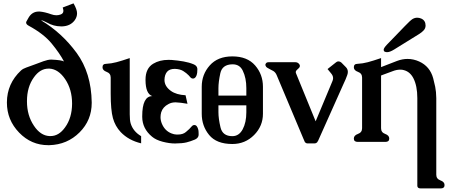

<svg xmlns="http://www.w3.org/2000/svg" viewBox="-20 -812 2609 1112"><path d="M266.6 -414.6H261.2Q212.4 -414.6 176.8 -364.7Q136.2 -309.1 136.2 -226.6V-224.6Q136.2 -143.6 176.3 -84Q214.4 -26.4 266.6 -23.9H272.5Q320.8 -23.9 356.4 -73.7Q397 -128.9 397.5 -211.4Q397.5 -293.9 357.9 -352.8Q318.4 -411.6 266.6 -414.6ZM210 -745.1Q239.3 -742.7 275.9 -729.5Q292 -723.6 306.6 -723.6Q318.4 -723.6 329.6 -727.5Q347.2 -732.9 347.2 -749.5Q347.2 -754.9 343.3 -768.6L405.8 -792.5Q426.3 -757.3 426.3 -734.9Q426.3 -712.9 412.1 -693.8Q387.2 -661.1 340.8 -659.2H333.5Q290.5 -659.2 251.5 -681.6Q228 -694.3 218.3 -694.3H217.8Q338.4 -622.1 423.6 -505.9Q508.8 -389.6 511.2 -219.2V-216.3Q511.2 -115.7 440.9 -45.4Q369.6 25.9 265.6 28.8H259.3Q161.1 28.8 90.8 -43.9Q20 -117.2 20 -217.8V-219.2Q20.5 -328.1 101.6 -403.8Q112.8 -414.1 131.8 -420.7Q150.9 -427.2 186 -440.4Q206.5 -448.2 231.9 -457.5Q258.3 -466.8 275.4 -466.8H277.3Q335.9 -464.4 350.6 -456.1Q325.2 -503.9 279.3 -559.8Q233.4 -615.7 146 -663.1Q131.3 -670.9 131.3 -681.2Q131.3 -685.1 133.3 -688Q136.7 -694.3 142.6 -704.6Q163.6 -745.1 204.1 -745.1Z M731.4 -150.4Q731.4 -114.7 736.8 -97.2Q751 -50.8 797.4 -23.4V18.1Q725.1 1 679.2 -46.9Q647 -81.1 634 -127.9Q621.1 -174.8 621.1 -270V-362.8Q621.1 -387.2 597.4 -395.8Q573.7 -404.3 573.7 -422.4Q573.7 -442.4 595.2 -442.4Q624.5 -443.8 654.3 -451.7Q684.1 -459.5 731.4 -475.6Z M993.7 19Q960.9 19 921.9 8.8Q882.8 -1.5 860.4 -20.5Q804.2 -66.9 803.7 -134.8V-138.7Q803.7 -254.9 861.8 -255.4Q823.2 -269 822.8 -347.7V-350.6Q822.8 -416 867.2 -442.9Q904.3 -465.3 955.6 -465.3Q964.8 -465.3 974.1 -464.8Q1010.3 -461.9 1043.2 -456.1Q1076.2 -450.2 1101.6 -439.5Q1121.1 -431.6 1123 -414.1V-408.7Q1123 -388.2 1119.1 -377.4Q1111.8 -356.9 1097.7 -356.9Q1089.8 -356.9 1084 -362.8Q1080.6 -367.2 1072.8 -375.5Q1060.1 -388.7 1041.5 -400.4Q1022.9 -412.1 993.2 -413.1H991.7Q961.9 -413.1 947.3 -396Q933.1 -378.4 932.6 -349.1Q932.6 -312 970.2 -285.2Q1001 -263.2 1054.7 -260.3L1065.9 -210.9Q1024.9 -218.3 998.5 -219.2H995.6Q973.6 -219.2 956.1 -209.5Q923.3 -192.9 913.6 -161.6Q909.7 -147.5 909.7 -133.3Q909.7 -114.7 917.5 -95.7Q934.6 -54.2 973.6 -39.1Q988.3 -33.2 1002.9 -32.7H1008.8Q1039.6 -32.7 1056.6 -47.4Q1078.1 -64.9 1090.8 -80.6Q1097.2 -87.9 1106 -87.9Q1122.1 -87.9 1128.9 -59.1Q1130.4 -49.8 1130.4 -36.6V-29.3Q1128.4 -12.7 1109.4 -3.9Q1084 6.8 1060.1 12.7Q1036.1 18.6 993.7 19Z M1406.7 -258.3V-301.3Q1406.7 -360.4 1386.2 -402.3Q1368.7 -439.5 1327.6 -439.5H1325.7Q1267.1 -438.5 1256.1 -387.9Q1245.1 -337.4 1245.1 -301.3V-258.3ZM1245.1 -202.1V-161.6Q1245.1 -125 1257.1 -74.2Q1269 -23.4 1325.7 -23.4Q1364.3 -23.4 1385.5 -63Q1406.7 -102.5 1406.7 -161.6V-202.1ZM1325.7 -485.4Q1412.1 -485.4 1457.5 -433.1Q1502.9 -380.9 1502.9 -309.6V-153.3Q1502.9 -81.5 1451.4 -29.8Q1399.9 22 1325.7 22Q1233.9 22 1191.2 -30.3Q1148.4 -82.5 1148.4 -153.3V-309.6Q1148.4 -380.9 1194.8 -433.1Q1241.2 -485.4 1325.7 -485.4Z M1695.3 -385.3 1808.1 -109.4 1905.8 -343.3Q1909.2 -351.6 1909.2 -359.4Q1909.2 -373.5 1897.9 -386.7L1877 -412.1L1925.8 -450.7Q1931.6 -456.5 1940.4 -456.5Q1949.2 -456.5 1957 -449.7L1983.9 -422.4Q1994.6 -411.1 1994.6 -395.5Q1994.6 -386.7 1991.2 -377.4Q1983.4 -354.5 1968.3 -323.2L1822.8 2.4Q1819.8 8.3 1816.4 12.7Q1810.5 18.6 1801.8 18.6H1761.2Q1752.9 18.6 1746.1 11.7Q1743.7 8.3 1737.8 -7.3L1582.5 -376.5Q1576.2 -392.1 1563.5 -400.4Q1553.7 -406.2 1544.2 -410.6Q1534.7 -415 1528.3 -419.4Q1521 -423.8 1519 -429.7Q1517.1 -432.6 1517.1 -437Q1517.1 -440.4 1519.5 -443.8Q1523.9 -451.7 1535.6 -451.7H1691.4Q1699.7 -451.7 1706.1 -447.3Q1712.4 -442.9 1715.8 -436Q1716.8 -432.6 1716.8 -430.7Q1716.8 -422.4 1708.5 -415.5Q1695.3 -403.8 1694.3 -400.4Q1692.9 -397.5 1692.9 -395Q1692.9 -390.6 1695.3 -385.3Z M2262.2 -524.9Q2237.8 -509.8 2221.2 -509.8Q2216.3 -509.8 2214.8 -510.7Q2202.1 -512.2 2202.1 -523.9Q2202.1 -533.7 2221.7 -554.2L2280.3 -614.7Q2292.5 -627 2324.2 -660.2Q2356 -693.4 2369.1 -701.7Q2382.3 -709.5 2396.5 -709.5Q2407.7 -709.5 2419.4 -704.6Q2444.8 -693.4 2444.8 -664.1Q2444.8 -647.5 2433.1 -635.5Q2421.4 -623.5 2408.7 -615.7ZM2187 -423.3 2279.3 -459Q2310.1 -470.7 2340.3 -470.7Q2375 -470.7 2408.2 -455.6Q2470.2 -427.2 2488.8 -358.9Q2494.6 -337.9 2500.5 -309.6Q2506.3 -281.2 2506.8 -243.7V200.2Q2506.8 224.1 2530.8 232.7Q2554.7 241.2 2554.7 259.8Q2554.7 279.3 2532.2 279.3H2417Q2397 279.3 2397 263.7V-243.7Q2397 -314.9 2374 -359.4Q2354.5 -396.5 2319.3 -405.8Q2310.1 -408.7 2298.3 -408.7Q2288.6 -408.7 2277.8 -406.7Q2265.6 -404.3 2254.2 -399.7Q2242.7 -395 2229.5 -390.6L2191.4 -376.5L2187 -374.5V-69.3Q2187 -44.9 2210.7 -36.4Q2234.4 -27.8 2234.4 -9.8Q2234.4 9.8 2212.4 9.8H2051.8Q2029.3 9.8 2029.3 -9.8Q2029.3 -27.8 2053.2 -36.4Q2077.1 -44.9 2077.1 -69.3V-362.8Q2077.1 -387.2 2053.2 -395.8Q2029.3 -404.3 2029.3 -422.4Q2029.3 -442.4 2051.3 -442.4Q2080.6 -443.8 2110.1 -451.7Q2139.6 -459.5 2187 -475.6Z"/></svg>

Font: Caudex
Style: Bold
Weight: 700
Version: Version 1.01